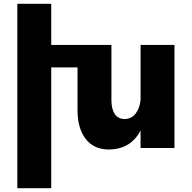

<svg xmlns="http://www.w3.org/2000/svg" viewBox="-20 -777 1007 1008"><path d="M718 -541H896V0H718V-92Q667 6 553 8Q473 8 430 -47.5Q387 -103 387 -199V-423H249V211H71V-757H249V-541H565V-250Q565 -204 583 -178Q601 -152 635 -152Q670 -153 691.5 -180Q713 -207 718 -252Z"/></svg>

Font: Montserrat arm
Style: Bold
Weight: 700
Designer: Julieta Ulanovsky
Foundry: Julieta Ulanovsky
Version: Version 6.000;PS 006.000;hotconv 1.0.88;makeotf.lib2.5.64775